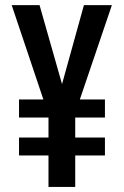

<svg xmlns="http://www.w3.org/2000/svg" viewBox="-20 -734 487 754"><path d="M223.6 -403.8 309.6 -713.9H419.4L293.5 -343.3H392.1V-272.5H275.4V-193.8H392.1V-123.5H275.4V0H170.4V-123.5H54.7V-193.8H170.4V-272.5H54.7V-343.3H150.4L25.9 -713.9H135.3Z"/></svg>

Font: Open Sans Condensed SemiBold
Style: Regular
Weight: 600
Width: 3
Designer: Monotype Design Team
Foundry: Monotype Imaging Inc.
Version: Version 3.000; ttfautohint (v1.8.4)